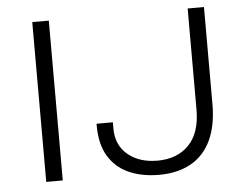

<svg xmlns="http://www.w3.org/2000/svg" viewBox="-50 -748 1048 821"><g transform="rotate(-5 473.5 -337.0)"><path d="M117 0V-686H188V0ZM601 12Q526 12 470 -13.5Q414 -39 383.5 -90.5Q353 -142 353 -220V-229H423V-202Q423 -131 472 -90Q521 -49 599 -49Q684 -49 734 -100.5Q784 -152 784 -252V-686H854V-270Q854 -177 824 -114Q794 -51 737 -19.5Q680 12 601 12Z"/></g></svg>

Font: Archivo Expanded ExtraLight
Style: Regular
Weight: 250
Width: 7
Designer: Hector Gatti
Foundry: Omnibus-Type
Version: Version 2.001